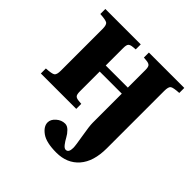

<svg xmlns="http://www.w3.org/2000/svg" viewBox="-192 -640 1032 1032"><g transform="rotate(45 324.0 -124.0)"><path d="M28.8 0V-38.1Q72.3 -40.5 83.3 -48.3Q94.2 -56.2 94.2 -86.9V-402.8Q94.2 -434.1 83.3 -441.9Q72.3 -449.7 28.8 -452.1V-490.2H297.9V-452.1L276.9 -450.2Q259.3 -448.7 252.2 -441.2Q245.1 -433.6 245.1 -410.2V-276.9H413.1V-410.2Q413.1 -433.6 405.8 -441.2Q398.4 -448.7 380.9 -450.2L359.9 -452.1V-490.2H628.9V-452.1Q585.4 -449.7 574.7 -441.9Q564 -434.1 564 -402.8V33.2Q564 134.3 516.8 188.2Q469.7 242.2 388.2 242.2Q311.5 242.2 275.9 216.6Q240.2 190.9 240.2 160.2Q240.2 137.2 262.5 117.7Q284.7 98.1 312 98.1Q328.6 98.1 344 113.5Q359.4 128.9 368.9 147Q378.4 165 390.4 180.4Q402.3 195.8 413.1 195.8Q435.1 195.8 435.1 159.2Q435.1 142.1 424.1 78.9Q413.1 15.6 413.1 -9.8V-231H245.1V-80.1Q245.1 -56.6 252.2 -49.1Q259.3 -41.5 276.9 -40L297.9 -38.1V0Z"/></g></svg>

Font: Linguistics Pro
Style: Bold
Weight: 700
Designer: Stefan Peev, Context Ltd
Foundry: Stefan Peev, Context Ltd
Version: Version 001.000